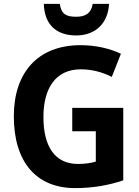

<svg xmlns="http://www.w3.org/2000/svg" viewBox="-20 -956 716 986"><path d="M540 -936H456C448 -885 415 -870 371 -870C320 -870 295 -883 287 -936H205C208 -833 266 -774 371 -774C472 -774 535 -838 540 -936ZM351 -402V-282H472V-126C449 -119 415 -114 381 -114C260 -114 203 -206 203 -355C203 -503 266 -600 395 -600C454 -600 507 -585 554 -561L601 -680C546 -706 474 -724 394 -724C173 -724 51 -582 51 -359C51 -123 167 10 366 10C458 10 540 -5 613 -30V-402Z"/></svg>

Font: Noto Sans Khmer SemiCondensed
Style: Bold
Weight: 700
Width: 4
Designer: Danh Hong and the Monotype Design Team
Foundry: Monotype Imaging Inc.
Version: Version 2.004